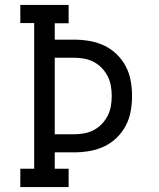

<svg xmlns="http://www.w3.org/2000/svg" viewBox="-20 -755 640 775"><path d="M62 0V-74H118V-662H62V-735H257V-661H201V-595H278Q309 -595 339.5 -590Q370 -585 398.5 -572Q427 -559 450 -537Q473 -515 487.5 -487.5Q502 -460 507.5 -429.5Q513 -399 513 -368Q513 -336 507.5 -305.5Q502 -275 487.5 -247.5Q473 -220 450 -198Q427 -176 398.5 -163Q370 -150 339.5 -145Q309 -140 278 -140H201V-74H257V0ZM201 -213H278Q298 -213 318.5 -216.5Q339 -220 357.5 -229.5Q376 -239 390.5 -254Q405 -269 414.5 -287.5Q424 -306 427.5 -326.5Q431 -347 431 -368Q431 -388 427.5 -408.5Q424 -429 414.5 -447.5Q405 -466 390.5 -481Q376 -496 357.5 -505.5Q339 -515 318.5 -518.5Q298 -522 278 -522H201Z"/></svg>

Font: Iosevka Slab Extended
Style: Regular
Weight: 400
Width: 7
Monospace: yes
Designer: Belleve Invis
Foundry: Belleve Invis
Version: Version 11.1.1; ttfautohint (v1.8.3)